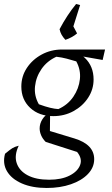

<svg xmlns="http://www.w3.org/2000/svg" viewBox="-30 -732 555 954"><path d="M202 202Q130 202 78.5 179.5Q27 157 4.5 118.5Q-18 80 -5 32Q19 12 31 4.5Q43 -3 63 -8Q40 40 53 78.5Q66 117 107.5 139Q149 161 214 161Q275 161 315.5 140.5Q356 120 368 88Q380 56 353 23L197 -27Q182 -42 174.5 -59.5Q167 -77 167 -94Q167 -118 181 -140Q195 -162 219 -172L218 -81L340 -44Q438 -14 438 59Q438 100 407 132.5Q376 165 322.5 183.5Q269 202 202 202ZM235 -155Q164 -155 120 -196Q76 -237 76 -302Q76 -353 103.5 -394.5Q131 -436 177 -461Q223 -486 279 -486Q348 -486 391.5 -444.5Q435 -403 435 -337Q435 -288 408 -246.5Q381 -205 335.5 -180Q290 -155 235 -155ZM260 -190Q307 -211 334.5 -251.5Q362 -292 367 -338.5Q372 -385 349 -427Q326 -434 301.5 -440.5Q277 -447 250 -450Q204 -429 176.5 -389.5Q149 -350 144 -303Q139 -256 163 -214Q196 -202 219 -196.5Q242 -191 260 -190ZM373 -426 279 -486H492L480 -434L384 -451ZM368 -707 333 -596 266 -587Q303 -657 348 -712ZM324 -621 353 -566Q330 -546 295 -534Q283 -547 276 -559.5Q269 -572 266 -587Z"/></svg>

Font: Piazzolla Thin Light
Style: Italic
Weight: 300
Italic angle: -11.3°
Version: Version 2.005